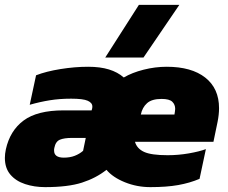

<svg xmlns="http://www.w3.org/2000/svg" viewBox="-30 -758 935 788"><path d="M402 -522 540 -738H706L559 -522ZM155 10Q111 10 73 -2.5Q35 -15 12.5 -41.5Q-10 -68 -10 -110Q-10 -118 -9 -127Q-8 -136 -6 -145Q11 -222 67 -263.5Q123 -305 231 -305H346L348 -312Q349 -315 349 -321Q349 -336 330 -344.5Q311 -353 262 -353Q215 -353 174.5 -346.5Q134 -340 92 -328L118 -449Q159 -465 218 -474.5Q277 -484 332 -484Q381 -484 417 -473Q453 -462 478 -440Q512 -460 559.5 -472Q607 -484 654 -484Q756 -484 812.5 -439.5Q869 -395 869 -314Q869 -288 863 -258L846 -176H524Q532 -148 561.5 -134.5Q591 -121 658 -121Q702 -121 745 -128.5Q788 -136 815 -146L789 -24Q749 -7 701.5 1.5Q654 10 587 10Q532 10 482.5 -10Q433 -30 407 -61Q364 -27 306.5 -8.5Q249 10 155 10ZM548 -288H686L688 -301Q689 -305 689 -311Q689 -329 677 -340.5Q665 -352 633 -352Q593 -352 573.5 -334.5Q554 -317 548 -288ZM232 -111Q257 -111 276.5 -118.5Q296 -126 311 -139L322 -192H266Q233 -192 215.5 -184.5Q198 -177 193 -151Q192 -148 192 -145Q192 -142 192 -140Q192 -111 232 -111Z"/></svg>

Font: Kanit ExtraBold
Style: Italic
Weight: 800
Italic angle: -12°
Designer: Katatrad Team
Foundry: CadsonDemak
Version: Version 2.000; ttfautohint (v1.8.3)